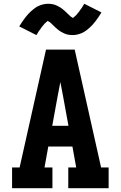

<svg xmlns="http://www.w3.org/2000/svg" viewBox="-20 -998 640 1018"><path d="M44 0V-110H84L224 -735H376L516 -110H556V0H342V-110H384L364 -221H236L216 -110H258V0ZM343 -331 314 -490Q310 -508 307 -526.5Q304 -545 300 -563Q296 -545 293 -526.5Q290 -508 286 -490L257 -331ZM173 -812 82 -858Q91 -872 98.5 -883.5Q106 -895 114 -905Q122 -915 129.5 -923.5Q137 -932 145 -939Q153 -946 163.5 -954Q174 -962 185.5 -967Q197 -972 209.5 -975Q222 -978 235 -978Q240 -978 245 -977.5Q250 -977 255 -976.5Q260 -976 264.5 -974.5Q269 -973 274 -971.5Q279 -970 283 -967.5Q287 -965 291.5 -963Q296 -961 300.5 -958Q305 -955 309 -952Q313 -949 317 -945.5Q321 -942 324.5 -939Q328 -936 331 -933Q334 -930 337 -927Q340 -924 345 -919.5Q350 -915 353.5 -911.5Q357 -908 361.5 -906.5Q366 -905 366 -901H364L367 -903Q370 -905 372.5 -907.5Q375 -910 377.5 -912Q380 -914 381.5 -915.5Q383 -917 384.5 -918.5Q386 -920 387.5 -922Q389 -924 390.5 -926Q392 -928 394 -930Q396 -932 398 -934.5Q400 -937 401.5 -939.5Q403 -942 405 -945Q407 -948 409.5 -951Q412 -954 414 -957Q416 -960 418 -963.5Q420 -967 422.5 -971Q425 -975 427 -978L518 -932Q509 -918 501.5 -906.5Q494 -895 486 -885Q478 -875 470.5 -866.5Q463 -858 455 -851Q447 -844 436.5 -836Q426 -828 414.5 -823Q403 -818 390.5 -815Q378 -812 365 -812Q360 -812 355 -812.5Q350 -813 345 -813.5Q340 -814 335.5 -815.5Q331 -817 326 -818.5Q321 -820 317 -822.5Q313 -825 308.5 -827Q304 -829 299.5 -832Q295 -835 291 -838Q287 -841 283 -844.5Q279 -848 275.5 -851Q272 -854 269 -857Q266 -860 263 -863Q260 -866 255 -870.5Q250 -875 246.5 -878.5Q243 -882 238.5 -883.5Q234 -885 234 -889H236L233 -887Q230 -885 227.5 -882.5Q225 -880 222.5 -878Q220 -876 218.5 -874.5Q217 -873 215.5 -871.5Q214 -870 212.5 -868Q211 -866 209.5 -864Q208 -862 206 -860Q204 -858 202 -855.5Q200 -853 198.5 -850.5Q197 -848 195 -845Q193 -842 190.5 -839Q188 -836 186 -833Q184 -830 182 -826.5Q180 -823 177.5 -819Q175 -815 173 -812Z"/></svg>

Font: Iosevka HT Extrabold Extended
Style: Regular
Weight: 800
Width: 7
Monospace: yes
Designer: Belleve Invis
Foundry: Belleve Invis
Version: Version 32.3.0; ttfautohint (v1.8.4)